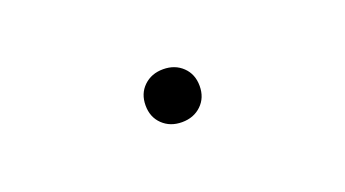

<svg xmlns="http://www.w3.org/2000/svg" viewBox="-26 -448 552 307"><g transform="rotate(-20 250.0 -295.0)"><path d="M250 -250Q230 -250 217 -262.5Q204 -275 204 -295Q204 -315 217 -327.5Q230 -340 250 -340Q270 -340 283 -327.5Q296 -315 296 -295Q296 -275 283 -262.5Q270 -250 250 -250Z"/></g></svg>

Font: M PLUS Code Latin Thin
Style: Regular
Weight: 250
Designer: Coji Morishita
Foundry: UNDERFOREST DESIGN
Version: Version 1.002; ttfautohint (v1.8.3)